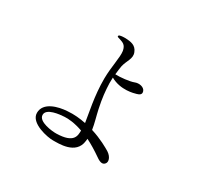

<svg xmlns="http://www.w3.org/2000/svg" viewBox="-166 -1016 1333 1268"><g transform="rotate(30 500.0 -382.0)"><path d="M719 -88C697 -101 640 -135 562 -159C555 -206 541 -249 530 -300C514 -375 509 -427 507 -484C507 -498 508 -513 508 -527C591 -480 681 -507 698 -512C715 -517 735 -525 726 -550C717 -575 678 -584 647 -571C619 -560 548 -552 511 -554C514 -584 518 -610 520 -621C531 -669 564 -701 547 -743C530 -788 490 -792 452 -794C440 -794 405 -794 401 -785C396 -775 408 -774 417 -771C446 -761 469 -757 477 -712C484 -667 463 -587 462 -494C461 -362 490 -239 499 -175C456 -184 409 -189 360 -185C291 -181 190 -155 190 -75C190 4 334 31 373 30C412 29 551 38 563 -76C564 -82 564 -87 565 -93C601 -75 641 -51 684 -21C720 5 739 2 751 -14C764 -30 756 -64 719 -88ZM370 -20C338 -19 231 -30 229 -81C227 -132 326 -141 361 -143C390 -145 439 -141 501 -119C500 -80 503 -23 370 -20Z"/></g></svg>

Font: Shippori Mincho
Style: Regular
Weight: 400
Designer: Bonji Tadano  Ryoko NISHIZUKA  (kana & ideographs); Frank Grießhammer (Latin, Greek & Cyrillic); Wenlong ZHANG  (bopomof
Foundry: Adobe Systems Incorporated
Version: Version 1.003;PS 1.001;hotconv 16.6.54;makeotf.lib2.5.65590